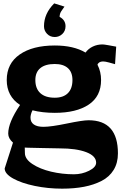

<svg xmlns="http://www.w3.org/2000/svg" viewBox="-20 -880 720 1140"><path d="M305.2 -660.2Q277.3 -660.2 259.3 -679.2Q241.2 -698.2 241.2 -724.1Q241.2 -799.3 301.8 -859.9L362.8 -840.8L344.2 -814Q334 -798.8 334 -779.8Q369.1 -761.2 369.1 -724.1Q369.1 -696.3 350.1 -678.2Q331.1 -660.2 305.2 -660.2ZM305.2 -500Q249 -500 219.5 -475.6Q189.9 -451.2 189.9 -404.8Q189.9 -354 219.5 -326.9Q249 -299.8 305.2 -299.8Q356 -299.8 383.1 -326.9Q410.2 -354 410.2 -404.8Q410.2 -451.2 383.1 -475.6Q356 -500 305.2 -500ZM172.9 -225.1Q161.1 -201.2 161.1 -181.2Q161.1 -154.8 180.9 -140.9Q200.7 -127 237.8 -127Q283.2 -127 377 -146.5Q470.7 -166 505.9 -166Q680.2 -166 680.2 30.8Q680.2 87.4 654.8 128.9Q629.4 170.4 583.3 194.1Q537.1 217.8 479 229Q420.9 240.2 349.1 240.2Q265.1 240.2 186.3 223.9Q107.4 207.5 57.6 179.7Q7.8 151.9 7.8 120.1L57.1 -33.2Q28.8 -58.1 28.8 -86.9Q28.8 -153.3 99.1 -256.8Q20 -308.1 20 -404.8Q20 -502.9 96.9 -556.4Q173.8 -609.9 305.2 -609.9Q417 -609.9 487.8 -567.9Q504.4 -590.8 530.8 -603.5Q557.1 -616.2 588.9 -616.2Q596.7 -616.2 622.1 -611.8L669.9 -603L663.1 -499L627.9 -508.8Q605 -515.1 592.8 -515.1Q577.1 -515.1 568.1 -508.3Q559.1 -501.5 559.1 -495.1Q580.1 -454.1 580.1 -404.8Q580.1 -308.1 506.8 -259Q433.6 -210 305.2 -210Q231.9 -210 172.9 -225.1ZM127 -3.9 127.9 29.8Q128.4 64.9 172.9 94.2Q217.3 123.5 283.4 139.2Q349.6 154.8 418.9 154.8Q466.8 154.8 508.8 133.8Q550.8 112.8 550.8 85.9Q550.8 45.9 491.9 23.4Q433.1 1 335 1Q291 1 231.9 -1Q172.9 -2.9 146 -2.9Q134.8 -2.9 127 -3.9Z"/></svg>

Font: Zantroke
Style: Regular
Weight: 500
Foundry: gluk
Version: Version 0.36